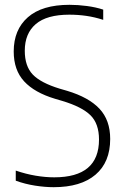

<svg xmlns="http://www.w3.org/2000/svg" viewBox="-20 -769 515 798"><path d="M203 9Q167 9 125.5 2.5Q84 -4 45.5 -18V-60Q88 -45.5 128.2 -38.8Q168.5 -32 205.5 -32Q391.5 -32 391.5 -189Q391.5 -255 356 -290Q320.5 -325 239 -349.5L208.5 -358.5Q123.5 -384 80.2 -431Q37 -478 37 -555Q37 -645.5 95.8 -697.2Q154.5 -749 269 -749Q304 -749 341.5 -744Q379 -739 409 -729V-686.5Q373.5 -698 338.8 -703Q304 -708 268 -708Q174.5 -708 128.8 -669Q83 -630 83 -558Q83 -494 116.2 -459.2Q149.5 -424.5 228 -400.5L259 -391.5Q349 -364.5 393.5 -317Q438 -269.5 438 -191.5Q438 -95 377 -43Q316 9 203 9Z"/></svg>

Font: Encode Sans SmCnd XLt
Style: Regular
Weight: 200
Width: 4
Designer: Multiple Designers
Foundry: Impallari Type
Version: Version 3.002; ttfautohint (v1.8.3) -l 8 -r 50 -G 200 -x 14 